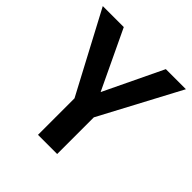

<svg xmlns="http://www.w3.org/2000/svg" viewBox="-185 -831 970 970"><g transform="rotate(45 300.0 -346.0)"><path d="M368.5 -262V0H231.5V-261L3 -691.5H153L302.5 -376.5L453.5 -691.5H597Z"/></g></svg>

Font: Fira Code Light SemiBold
Style: Regular
Weight: 600
Monospace: yes
Version: Version 5.002